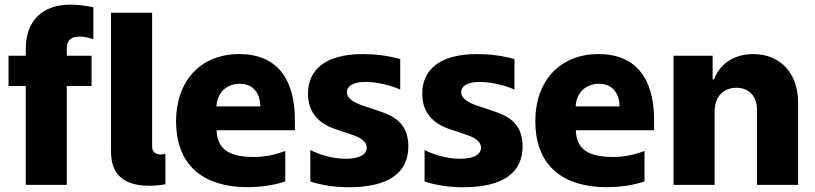

<svg xmlns="http://www.w3.org/2000/svg" viewBox="-20 -781 3444 811"><path d="M317.1 -626.4C332.7 -626.4 349.4 -623.6 374.3 -615.4V-750.7C350.5 -755.3 313.2 -761.4 277.7 -761.4C158.4 -761.4 88.8 -693.2 88.8 -573.2V-545.5H16V-417.6H88.8V0H262.1V-417.6H366.8V-545.5H262.1V-576C262.1 -601.2 270.2 -626.4 317.1 -626.4Z M611.2 3.6C631 3.6 658.4 1.8 678.6 -2.8V-132.1C673.7 -129.6 666.5 -128.6 659.4 -128.6C633.2 -128.6 622.5 -142.4 622.5 -163V-727.3H448.9V-147.7C448.9 -100.1 452.1 3.6 611.2 3.6Z M1225.5 -274.1C1225.5 -453.5 1144.9 -552.6 990.8 -552.6C824.2 -552.6 723.7 -435.4 723.7 -269.5C723.7 -96.6 822.4 9.6 1028.4 9.6C1069.6 9.6 1130.7 3.9 1185 -14.6V-143.5C1140.3 -126.4 1097.3 -117.9 1051.1 -117.9C920.1 -117.9 897.4 -173.7 894.9 -230.8H1225.5ZM894.5 -331.7C896 -386 934.7 -427.2 992.2 -427.2C1049.7 -427.2 1078.8 -387.4 1079.5 -331.7Z M1454.5 9.9C1626.8 9.9 1704.9 -55 1704.9 -163C1704.9 -269.2 1630.3 -295.1 1577.4 -313.2L1514.6 -334.2C1485.1 -344.1 1445.3 -361.2 1445.3 -391.7C1445.3 -411.9 1463.1 -435 1523.4 -435C1577.8 -435 1638.5 -417.3 1670.5 -402.7V-531.2C1618.3 -546.9 1558.9 -552.6 1512.8 -552.6C1353.7 -552.6 1280.9 -485.8 1280.9 -384.9C1280.9 -276.3 1367.2 -245 1404.1 -233L1463.4 -213.1C1493.3 -203.5 1529.1 -187.9 1529.1 -157.3C1529.1 -129.6 1500.4 -110.4 1441.4 -110.4C1383.5 -110.4 1327.1 -128.6 1290.8 -147.4V-14.2C1343 2.5 1397.7 9.9 1454.5 9.9Z M1937.1 9.9C2109.4 9.9 2187.5 -55 2187.5 -163C2187.5 -269.2 2112.9 -295.1 2060 -313.2L1997.2 -334.2C1967.7 -344.1 1927.9 -361.2 1927.9 -391.7C1927.9 -411.9 1945.7 -435 2006 -435C2060.4 -435 2121.1 -417.3 2153.1 -402.7V-531.2C2100.9 -546.9 2041.5 -552.6 1995.4 -552.6C1836.3 -552.6 1763.5 -485.8 1763.5 -384.9C1763.5 -276.3 1849.8 -245 1886.7 -233L1946 -213.1C1975.9 -203.5 2011.7 -187.9 2011.7 -157.3C2011.7 -129.6 1983 -110.4 1924 -110.4C1866.1 -110.4 1809.7 -128.6 1773.4 -147.4V-14.2C1825.6 2.5 1880.3 9.9 1937.1 9.9Z M2742.9 -274.1C2742.9 -453.5 2662.3 -552.6 2508.2 -552.6C2341.6 -552.6 2241.1 -435.4 2241.1 -269.5C2241.1 -96.6 2339.8 9.6 2545.8 9.6C2587 9.6 2648.1 3.9 2702.4 -14.6V-143.5C2657.7 -126.4 2614.7 -117.9 2568.5 -117.9C2437.5 -117.9 2414.8 -173.7 2412.3 -230.8H2742.9ZM2411.9 -331.7C2413.4 -386 2452.1 -427.2 2509.6 -427.2C2567.1 -427.2 2596.2 -387.4 2596.9 -331.7Z M2824.9 0H2998.6V-311.1C2998.9 -373.2 3035.2 -410.2 3090.2 -410.2C3145.2 -410.2 3177.9 -373.9 3177.6 -313.6V0H3351.2V-347.7C3351.6 -470.5 3276.6 -552.6 3161.9 -552.6C3081.3 -552.6 3020.2 -511.7 2996.1 -445.3H2990.1V-545.5H2824.9Z"/></svg>

Font: TID UI Extra Bold
Style: Regular
Weight: 800
Designer: The TID Project Authors
Foundry: Bakken & Bæck
Version: Version 1.001;hotconv 1.0.109;makeotfexe 2.5.65596